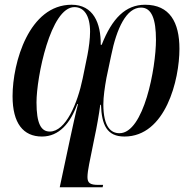

<svg xmlns="http://www.w3.org/2000/svg" viewBox="-20 -566 820 810"><path d="M592 -546C510 -546 453 -489 409 -377H405C406 -468 374 -546 282 -546C103 -546 33 -303 33 -160C33 -46 78 10 157 10C229 10 277 -46 306 -127H309C297 -81 287 -32 277 13L232 224H413L415 214H395C360 214 349 206 349 181C349 169 352 146 356 127L380 8C387 -23 398 -85 403 -124H406C409 -39 431 10 505 10C679 10 737 -230 737 -360C737 -472 696 -546 592 -546ZM294 -536C334 -536 360 -501 360 -432C360 -403 355 -365 349 -334L329 -236C307 -129 257 -11 190 -11C153 -11 134 -45 134 -134C134 -240 193 -536 294 -536ZM575 -534C620 -534 638 -485 638 -398C638 -280 587 -4 484 -4C449 -4 416 -29 416 -126C416 -158 422 -198 429 -237L449 -332C472 -446 513 -534 575 -534Z"/></svg>

Font: Noto Serif Display Condensed Medium
Style: Italic
Weight: 500
Width: 3
Italic angle: -12°
Designer: Monotype Design Team
Foundry: Monotype Imaging Inc.
Version: Version 2.009